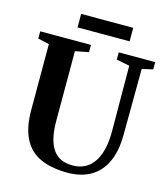

<svg xmlns="http://www.w3.org/2000/svg" viewBox="-130 -1003 974 1113"><g transform="rotate(15 357.0 -447.0)"><path d="M380.5 8Q281.5 8 215.2 -22.5Q149 -53 115.8 -119Q82.5 -185 82.5 -290V-684.5L15 -699.5V-743H319.5V-699.5L239 -684V-269Q239 -207.5 249.2 -164Q259.5 -120.5 279.8 -93Q300 -65.5 329.2 -53Q358.5 -40.5 396.5 -40.5Q451 -40.5 489 -69.2Q527 -98 547 -153Q567 -208 567 -287L565 -684L486 -699.5V-743H705V-699.5L639.5 -684.5L637 -292Q637 -211 617.5 -153.8Q598 -96.5 563 -60.8Q528 -25 481.2 -8.5Q434.5 8 380.5 8ZM530.5 -902V-821H218V-902Z"/></g></svg>

Font: Merriweather 72pt
Style: Bold
Weight: 700
Version: Version 2.100